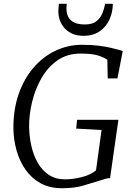

<svg xmlns="http://www.w3.org/2000/svg" viewBox="-20 -988 708 1016"><path d="M308 8Q241.5 8 193.2 -19.2Q145 -46.5 113.8 -92Q82.5 -137.5 67.2 -193.2Q52 -249 51 -306Q50 -407.5 78.5 -489.5Q107 -571.5 157.5 -630Q208 -688.5 274 -719.8Q340 -751 414 -751Q464 -751 501.5 -746.2Q539 -741.5 565.8 -735.2Q592.5 -729 610 -724Q615 -722.5 619.8 -721Q624.5 -719.5 629.5 -718L601.5 -573H550L548 -672Q528.5 -685 497.5 -694.8Q466.5 -704.5 405.5 -704.5Q336 -704.5 284.8 -669Q233.5 -633.5 200 -575.5Q166.5 -517.5 150 -449.2Q133.5 -381 134 -315.5Q135 -265 146 -215.8Q157 -166.5 179.8 -126.5Q202.5 -86.5 238.2 -62.8Q274 -39 324 -39Q366.5 -39 413.5 -51Q460.5 -63 488 -86.5L517.5 -300L383 -307.5L388 -354H606.5L562.5 -45.5Q548.5 -45.5 534 -40.5Q519.5 -35.5 498.5 -29.5Q462.5 -18.5 417.8 -5.2Q373 8 308 8ZM422 -798.5Q385.5 -798.5 359.2 -811.2Q333 -824 316.2 -845.2Q299.5 -866.5 293 -893.2Q286.5 -920 290 -947.5Q291 -952.5 290.8 -957.8Q290.5 -963 291 -968H333.5Q328.5 -936 336 -911.2Q343.5 -886.5 366 -872.5Q388.5 -858.5 429 -858.5Q469 -858.5 490.5 -876Q512 -893.5 522.2 -918.8Q532.5 -944 536 -968H577Q577 -924.5 559.8 -885.8Q542.5 -847 508 -822.8Q473.5 -798.5 422 -798.5Z"/></svg>

Font: Merriweather 20pt Light
Style: Italic
Weight: 300
Italic angle: -7.8°
Version: Version 2.101